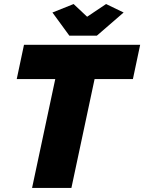

<svg xmlns="http://www.w3.org/2000/svg" viewBox="-20 -932 715 952"><path d="M254 -540H63L99 -710H675L639 -540H449L334 0H139ZM240 -870 345 -912 412 -849 506 -912 593 -870 460 -755H324Z"/></svg>

Font: Raleway Black
Style: Italic
Weight: 900
Italic angle: -12°
Designer: Matt McInerney, Pablo Impallari, Rodrigo Fuenzalida
Foundry: Matt McInerney, Pablo Impallari, Rodrigo Fuenzalida
Version: Version 4.101;RELEASE